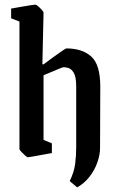

<svg xmlns="http://www.w3.org/2000/svg" viewBox="-20 -669 500 829"><path d="M28 -590V-632Q28 -632 42.5 -634.5Q57 -637 76.5 -640.5Q96 -644 112.5 -646.5Q129 -649 133 -649Q136 -649 144.5 -642Q153 -635 160.5 -626.5Q168 -618 168 -614L163 -392L168 -391Q185 -404 207 -420Q229 -436 246.5 -448Q264 -460 266 -460Q335 -460 374 -425Q413 -390 413 -295L412 -30Q412 -1 400.5 32Q389 65 366.5 94Q344 123 313 140L281 113Q300 74 304.5 38.5Q309 3 309 -33V-295Q309 -337 298.5 -354.5Q288 -372 275 -375.5Q262 -379 255 -379Q251 -379 233.5 -371.5Q216 -364 196.5 -356Q177 -348 168 -344V-65L204 -50V-8Q204 -8 189.5 -5.5Q175 -3 156 0.5Q137 4 120.5 7Q104 10 100 10Q97 10 88.5 2.5Q80 -5 72 -13.5Q64 -22 64 -25V-576Z"/></svg>

Font: Grenze Gotisch Medium
Style: Regular
Weight: 500
Designer: Renata Polastri
Foundry: Omnibus-Type
Version: Version 1.001